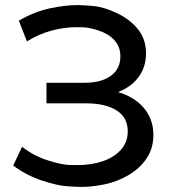

<svg xmlns="http://www.w3.org/2000/svg" viewBox="-20 -728 682 756"><path d="M32 -76 67 -150Q113 -114 168.5 -96.5Q224 -79 253.5 -78.5Q283 -78 286 -78Q338 -78 382.5 -92.5Q427 -107 455 -137Q483 -167 483 -211Q483 -265 439.5 -293Q396 -321 319 -321H163V-402H312Q379 -402 416.5 -429.5Q454 -457 454 -506Q454 -543 431.5 -568.5Q409 -594 370.5 -607Q332 -620 307 -620.5Q282 -621 280 -621Q233 -621 183 -607.5Q133 -594 86 -565L54 -647Q118 -683 178 -695.5Q238 -708 286 -708Q304 -708 346 -704.5Q388 -701 440 -676.5Q492 -652 523.5 -612.5Q555 -573 555 -518Q555 -468 529 -429.5Q503 -391 457 -371Q451 -368 445 -365Q461 -361 476 -354Q527 -332 555.5 -291Q584 -250 584 -196Q584 -145 558 -105.5Q532 -66 487.5 -39.5Q443 -13 393.5 -2.5Q344 8 299 8Q284 8 245 5.5Q206 3 145.5 -17Q85 -37 32 -76Z"/></svg>

Font: Montserrat Z Med
Style: Regular
Weight: 500
Designer: Julieta Ulanovsky
Foundry: Julieta Ulanovsky
Version: Version 8.000